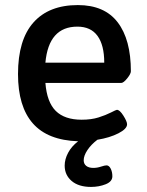

<svg xmlns="http://www.w3.org/2000/svg" viewBox="-20 -550 579 757"><path d="M481 -60Q481 -42 447 -24.5Q413 -7 364 1Q339 20 324.5 42Q310 64 310 82Q310 96 320 104Q330 112 348 112Q363 112 378 107Q393 102 400 102Q410 102 416.5 115Q423 128 423 145Q423 166 396.5 176.5Q370 187 339 187Q290 187 262.5 163.5Q235 140 235 103Q235 78 248.5 52.5Q262 27 288 7Q168 3 109.5 -63.5Q51 -130 51 -258Q51 -393 112 -461.5Q173 -530 287 -530Q392 -530 444 -462Q496 -394 496 -269Q496 -259 481.5 -241Q467 -223 458 -223H159Q165 -147 200 -112.5Q235 -78 302 -78Q340 -78 368.5 -87Q397 -96 417.5 -106.5Q438 -117 441 -117Q452 -117 466.5 -94Q481 -71 481 -60ZM159 -303H391Q391 -372 364.5 -408.5Q338 -445 285 -445Q172 -445 159 -303Z"/></svg>

Font: Asap-Medium
Style: Regular
Weight: 500
Designer: Pablo Cosgaya
Foundry: Omnibus-Type
Version: Version 2.000; ttfautohint (v1.8)